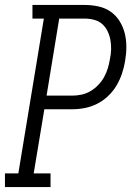

<svg xmlns="http://www.w3.org/2000/svg" viewBox="-32 -755 552 775"><path d="M-12 0V-55H42L145 -680H99V-735H310Q338 -735 365.5 -729Q393 -723 414.5 -708Q436 -693 450.5 -670Q465 -647 471.5 -620.5Q478 -594 478 -566Q478 -538 473 -509Q469 -484 460.5 -458.5Q452 -433 438.5 -410Q425 -387 404.5 -367.5Q384 -348 360 -336Q336 -324 310.5 -319Q285 -314 259 -314H147L104 -55H172V0ZM156 -369H259Q278 -369 297 -373Q316 -377 333 -387Q350 -397 364.5 -412Q379 -427 388.5 -444.5Q398 -462 403.5 -480.5Q409 -499 412 -518Q416 -537 416.5 -556.5Q417 -576 413.5 -594.5Q410 -613 402 -629.5Q394 -646 380.5 -658Q367 -670 348 -675Q329 -680 310 -680H207Z"/></svg>

Font: Iosevka Curly Slab Light
Style: Italic
Weight: 300
Italic angle: -9°
Monospace: yes
Designer: Belleve Invis
Foundry: Belleve Invis
Version: Version 22.1.2; ttfautohint (v1.8.4)